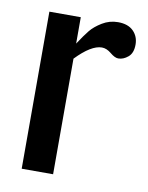

<svg xmlns="http://www.w3.org/2000/svg" viewBox="-64 -554 465 602"><g transform="rotate(10 168.0 -252.5)"><path d="M46 0V-500H146V-416Q165 -445 178 -461Q191 -477 214 -491Q237 -505 264 -505Q296 -505 313 -488Q330 -471 330 -445Q330 -418 315 -405.5Q300 -393 284 -393Q273 -393 258 -405.5Q243 -418 228 -418Q194 -418 146 -368V0Z"/></g></svg>

Font: Lobster Two
Style: Regular
Weight: 400
Designer: Pablo Impallari
Foundry: Pablo Impallari. www.impallari.com
Version: Version 1.006